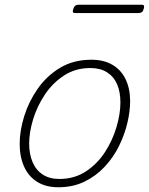

<svg xmlns="http://www.w3.org/2000/svg" viewBox="-20 -771 629 810"><path d="M226 19Q173 19 136.5 -4Q100 -27 81.5 -68.5Q63 -110 63 -164Q63 -219 82 -280.5Q101 -342 139 -396.5Q177 -451 233.5 -485Q290 -519 366 -519Q418 -519 454.5 -497.5Q491 -476 510 -436.5Q529 -397 529 -344Q529 -302 517.5 -253Q506 -204 482.5 -156Q459 -108 422.5 -68.5Q386 -29 337 -5Q288 19 226 19ZM230 -16Q294 -16 342.5 -48Q391 -80 423 -129.5Q455 -179 471.5 -235Q488 -291 488 -339Q488 -383 474 -415.5Q460 -448 431.5 -466Q403 -484 361 -484Q299 -484 251 -453Q203 -422 170 -373Q137 -324 120 -268.5Q103 -213 103 -165Q103 -121 117.5 -87Q132 -53 160.5 -34.5Q189 -16 230 -16ZM298 -716Q289 -716 287.5 -720Q286 -724 289 -733Q292 -742 297 -746.5Q302 -751 310 -751H578Q586 -751 587.5 -746.5Q589 -742 586 -733Q584 -724 578.5 -720Q573 -716 565 -716Z"/></svg>

Font: Playwrite US Trad Thin
Style: Regular
Weight: 250
Designer: Veronika Burian, José Scaglione
Foundry: TypeTogether
Version: Version 1.003